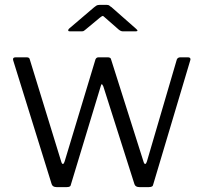

<svg xmlns="http://www.w3.org/2000/svg" viewBox="-20 -764 831 784"><path d="M748 -530Q754 -530 756.5 -526.5Q759 -523 757 -518L606 -12Q605 -5 600.5 -2.5Q596 0 588 0H549Q533 0 529 -12L402 -411Q398 -420 395.5 -420Q393 -420 391 -411L270 -12Q269 -5 265 -2.5Q261 0 253 0H211Q195 0 191 -12L34 -517Q32 -523 34.5 -526.5Q37 -530 44 -530H88Q94 -530 97.5 -528Q101 -526 102 -520L230 -104Q233 -94 237 -94.5Q241 -95 244 -105L370 -522Q372 -526 375 -528Q378 -530 383 -530H420Q425 -530 429 -528Q433 -526 434 -520L566 -104Q569 -94 573 -94.5Q577 -95 580 -105L702 -521Q704 -526 708 -528Q712 -530 717 -530H748ZM465 -643 409 -692Q402 -699 399.5 -699Q397 -699 388 -692L329 -643Q323 -638 320.5 -637Q318 -636 312 -636H265Q259 -636 258.5 -639.5Q258 -643 262 -647L364 -734Q369 -738 373.5 -741Q378 -744 386 -744H417Q424 -744 427.5 -740.5Q431 -737 435 -735L535 -647Q548 -636 534 -636H482Q478 -636 474 -637.5Q470 -639 465 -643Z"/></svg>

Font: Libre Franklin Light
Style: Regular
Weight: 300
Designer: Pablo Impallari, Rodrigo Fuenzalida, Nhung Nguyen
Foundry: Impallari Type
Version: Version 3.000